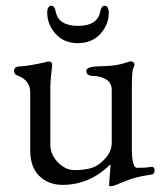

<svg xmlns="http://www.w3.org/2000/svg" viewBox="-20 -628 567 667"><path d="M328.1 -586.9Q332 -607.9 342.8 -607.9Q357.9 -607.9 357.9 -584Q357.9 -543 329.1 -510.7Q299.8 -478.5 251 -478Q202.1 -478 172.9 -510.7Q144 -543.5 144 -584Q144 -607.9 159.2 -607.9Q169.9 -607.9 173.8 -586.9Q183.6 -538.1 251 -538.1Q318.4 -538.1 328.1 -586.9ZM85 -105V-308.1Q85 -348.1 42 -365.2Q28.8 -369.1 28.8 -381.8Q28.8 -394.5 43.9 -397Q79.1 -397.9 147 -414.1Q154.3 -415 158.2 -411.1Q162.1 -407.2 161.1 -399.9Q155.3 -354 154.8 -323.2V-127.9Q154.3 -91.8 180.7 -64.5Q207 -37.1 238.8 -37.1Q296.9 -37.1 323.2 -57.1Q368.2 -90.3 368.2 -131.8V-314.9Q368.2 -341.8 347.2 -353Q326.2 -364.3 303.2 -364.3Q280.3 -364.3 279.8 -381.8Q279.8 -396.5 322.3 -397.5Q364.7 -398.4 385.3 -402.3Q405.8 -405.8 432.1 -415H434.1Q440.9 -415 445.3 -409.2Q449.7 -403.3 443.8 -393.6Q438 -383.8 438 -326.2V-113.8Q438 -44.9 456.1 -44.9Q486.8 -44.9 502 -47.9Q517.1 -50.8 517.1 -36.1Q517.1 -21.5 502.9 -21Q451.2 -14.2 412.6 2.4Q374 19 366.2 19Q358.4 19 358.9 15.1L363.8 -50.8V-57.1Q292 13.7 199.2 14.2Q148.4 14.6 116.7 -16.6Q85 -47.9 85 -105Z"/></svg>

Font: EBGaramond
Style: Regular
Weight: 400
Version: Version 000.012g